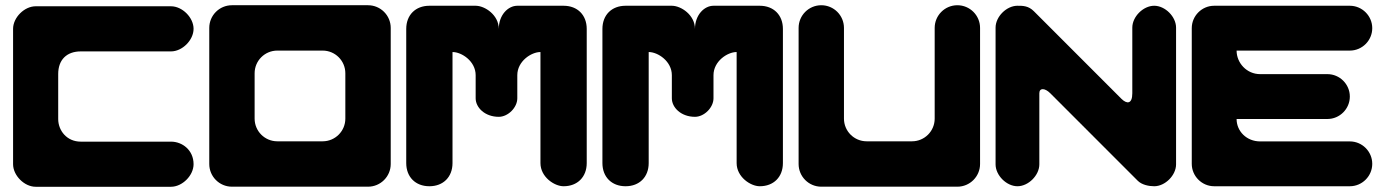

<svg xmlns="http://www.w3.org/2000/svg" viewBox="-20 -714 5296 734"><path d="M116.2 -690C73.1 -690 30 -646.9 30 -603.8V-86.2C30 -43.1 73.1 0 116.2 0H633.8C676.9 0 720 -43.1 720 -86.2C720 -140.2 676.9 -172.5 633.8 -172.5H288.8C234.8 -172.5 202.5 -215.6 202.5 -258.8V-431.2C202.5 -485.2 234.8 -517.5 288.8 -517.5H633.8C676.9 -517.5 720 -560.6 720 -603.8C720 -646.9 676.9 -690 633.8 -690Z M866.7 -0.3H1386.9C1434.8 -0.3 1473.7 -39.2 1473.7 -87V-607.3C1473.7 -655.2 1434.8 -694 1386.9 -694H866.7C818.8 -694 780 -655.2 780 -607.3V-87C780 -39.2 818.8 -0.3 866.7 -0.3ZM1300.2 -260.5C1300.2 -212.6 1261.4 -173.8 1213.5 -173.8H1040.1C992.2 -173.8 953.4 -212.6 953.4 -260.5V-433.9C953.4 -481.8 992.2 -520.6 1040.1 -520.6H1213.5C1261.4 -520.6 1300.2 -481.8 1300.2 -433.9Z M1709.9 -515.1C1745.3 -515.1 1798.4 -479.7 1798.4 -426.6V-338.2C1798.4 -302.8 1833.8 -267.4 1886.8 -267.4C1922.2 -267.4 1957.6 -302.8 1957.6 -338.2V-426.6C1957.6 -479.7 2010.7 -515.1 2046.1 -515.1V-90.5C2046.1 -37.4 2099.2 -2 2134.5 -2C2187.6 -2 2223 -37.4 2223 -90.5V-603.5C2223 -656.6 2187.6 -692 2134.5 -692H1957.6C1922.2 -692 1886.8 -656.6 1886.8 -603.5C1886.8 -656.6 1833.8 -692 1798.4 -692H1621.5C1568.4 -692 1533 -656.6 1533 -603.5V-90.5C1533 -37.4 1568.4 -2 1621.5 -2C1674.5 -2 1709.9 -37.4 1709.9 -90.5Z M2459.9 -515.1C2495.3 -515.1 2548.4 -479.7 2548.4 -426.6V-338.2C2548.4 -302.8 2583.8 -267.4 2636.8 -267.4C2672.2 -267.4 2707.6 -302.8 2707.6 -338.2V-426.6C2707.6 -479.7 2760.7 -515.1 2796.1 -515.1V-90.5C2796.1 -37.4 2849.2 -2 2884.5 -2C2937.6 -2 2973 -37.4 2973 -90.5V-603.5C2973 -656.6 2937.6 -692 2884.5 -692H2707.6C2672.2 -692 2636.8 -656.6 2636.8 -603.5C2636.8 -656.6 2583.8 -692 2548.4 -692H2371.5C2318.4 -692 2283 -656.6 2283 -603.5V-90.5C2283 -37.4 2318.4 -2 2371.5 -2C2424.5 -2 2459.9 -37.4 2459.9 -90.5Z M3206.4 -607.3C3206.4 -655.2 3167.6 -694 3119.7 -694C3071.8 -694 3033 -655.2 3033 -607.3V-87C3033 -39.2 3071.8 -0.3 3119.7 -0.3H3639.9C3687.8 -0.3 3726.7 -39.2 3726.7 -87V-607.3C3726.7 -655.2 3687.8 -694 3639.9 -694C3592.1 -694 3553.2 -655.2 3553.2 -607.3V-260.5C3553.2 -212.6 3514.4 -173.8 3466.5 -173.8H3293.1C3245.2 -173.8 3206.4 -212.6 3206.4 -260.5Z M3932.4 -671.1C3911.5 -692 3890.5 -692 3869.6 -692C3827.8 -692 3786 -650.2 3786 -608.4V-85.6C3786 -43.8 3827.8 -2 3869.6 -2C3911.5 -2 3953.3 -43.8 3953.3 -85.6V-357.5C3953.3 -378.4 3974.2 -378.4 3995.1 -357.5L4329.6 -22.9C4345 -7.6 4371.5 -2 4392.4 -2C4434.2 -2 4476 -43.8 4476 -85.6V-608.4C4476 -650.2 4434.2 -692 4392.4 -692C4350.5 -692 4308.7 -650.2 4308.7 -608.4V-357.5C4308.7 -315.6 4287.8 -315.6 4266.9 -336.5Z M4621.7 -692C4574.6 -692 4536 -653.4 4536 -606.3V-87.7C4536 -40.6 4574.6 -2 4621.7 -2H5140.3C5187.4 -2 5226 -40.6 5226 -87.7C5226 -134.9 5187.4 -173.4 5140.3 -173.4H4797.4C4746 -173.4 4707.4 -212 4707.4 -259.1H5054.6C5101.7 -259.1 5140.3 -297.7 5140.3 -344.9C5140.3 -392 5101.7 -430.6 5054.6 -430.6H4797.4C4746 -430.6 4707.4 -473.4 4707.4 -520.6H4797.4H5140.3C5187.4 -520.6 5226 -559.1 5226 -606.3C5226 -653.4 5187.4 -692 5140.3 -692Z"/></svg>

Font: OpenLukyanov
Style: Regular
Weight: 400
Designer: Michail Lukyanov
Foundry: book-let.ru
Version: Version 2.1